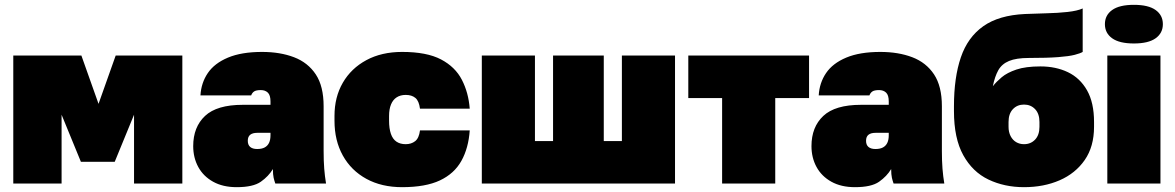

<svg xmlns="http://www.w3.org/2000/svg" viewBox="-20 -760 4865 795"><path d="M35 0V-530H317L388 -330L459 -530H735V0H535V-285L455 -90H315L235 -285V0Z M960 15Q903 15 862.5 -7.5Q822 -30 801 -68.5Q780 -107 780 -155Q780 -234 829 -280Q878 -326 985 -326H1100V-340Q1100 -366 1089 -376.5Q1078 -387 1060 -387Q1041 -387 1032.5 -381.5Q1024 -376 1020 -365H810Q813 -417 840.5 -457.5Q868 -498 924 -521.5Q980 -545 1065 -545Q1140 -545 1197.5 -523Q1255 -501 1287.5 -452Q1320 -403 1320 -320V-135Q1320 -93 1322.5 -61.5Q1325 -30 1330 0H1120Q1116 -11 1113 -24Q1110 -37 1110 -60Q1092 -30 1060 -7.5Q1028 15 960 15ZM1045 -143Q1064 -143 1076 -149.5Q1088 -156 1094 -168.5Q1100 -181 1100 -200V-210H1045Q1026 -210 1016 -202Q1006 -194 1006 -177Q1006 -160 1016 -151.5Q1026 -143 1045 -143Z M1645 15Q1560 15 1497 -19.5Q1434 -54 1399.5 -116Q1365 -178 1365 -260V-280Q1365 -358 1399.5 -417.5Q1434 -477 1497 -511Q1560 -545 1645 -545Q1747 -545 1806 -514Q1865 -483 1892.5 -429.5Q1920 -376 1925 -310H1719Q1715 -342 1700 -354.5Q1685 -367 1660 -367Q1638 -367 1622.5 -357Q1607 -347 1599 -327.5Q1591 -308 1591 -280V-260Q1591 -228 1598.5 -206Q1606 -184 1621.5 -173.5Q1637 -163 1660 -163Q1683 -163 1699 -175.5Q1715 -188 1719 -220H1925Q1920 -147 1890.5 -94Q1861 -41 1801.5 -13Q1742 15 1645 15Z M1975 0V-530H2195V-176H2270V-530H2480V-176H2555V-530H2775V0Z M2970 0V-354H2830V-530H3330V-354H3190V0Z M3520 15Q3463 15 3422.5 -7.5Q3382 -30 3361 -68.5Q3340 -107 3340 -155Q3340 -234 3389 -280Q3438 -326 3545 -326H3660V-340Q3660 -366 3649 -376.5Q3638 -387 3620 -387Q3601 -387 3592.5 -381.5Q3584 -376 3580 -365H3370Q3373 -417 3400.5 -457.5Q3428 -498 3484 -521.5Q3540 -545 3625 -545Q3700 -545 3757.5 -523Q3815 -501 3847.5 -452Q3880 -403 3880 -320V-135Q3880 -93 3882.5 -61.5Q3885 -30 3890 0H3680Q3676 -11 3673 -24Q3670 -37 3670 -60Q3652 -30 3620 -7.5Q3588 15 3520 15ZM3605 -143Q3624 -143 3636 -149.5Q3648 -156 3654 -168.5Q3660 -181 3660 -200V-210H3605Q3586 -210 3576 -202Q3566 -194 3566 -177Q3566 -160 3576 -151.5Q3586 -143 3605 -143Z M4220 15Q4139 15 4073 -16.5Q4007 -48 3968.5 -117.5Q3930 -187 3930 -300V-320Q3930 -439 3958.5 -522.5Q3987 -606 4051.5 -651.5Q4116 -697 4224 -702Q4266 -704 4313 -705Q4360 -706 4400.5 -710.5Q4441 -715 4463 -725V-545Q4453 -539 4430 -533Q4407 -527 4362 -523.5Q4317 -520 4240 -520Q4188 -520 4158 -507.5Q4128 -495 4113.5 -469Q4099 -443 4091 -403Q4105 -421 4127.5 -440Q4150 -459 4188.5 -472Q4227 -485 4288 -485Q4352 -485 4402 -461Q4452 -437 4481 -386Q4510 -335 4510 -255V-235Q4510 -153 4471.5 -97.5Q4433 -42 4367.5 -13.5Q4302 15 4220 15ZM4220 -163Q4248 -163 4266 -182Q4284 -201 4284 -235V-255Q4284 -289 4266 -308Q4248 -327 4220 -327Q4192 -327 4174 -308Q4156 -289 4156 -255V-235Q4156 -213 4164.5 -196.5Q4173 -180 4187.5 -171.5Q4202 -163 4220 -163Z M4565 0V-530H4785V0ZM4675 -580Q4615 -580 4585 -601.5Q4555 -623 4555 -660Q4555 -697 4585 -718.5Q4615 -740 4675 -740Q4735 -740 4765 -718.5Q4795 -697 4795 -660Q4795 -623 4765 -601.5Q4735 -580 4675 -580Z"/></svg>

Font: Golos Text Black
Style: Regular
Weight: 900
Designer: A.Korolkova, Vitaly Kuzmin
Foundry: ParaType Ltd
Version: Version 2.004